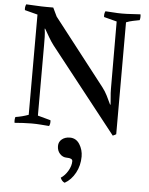

<svg xmlns="http://www.w3.org/2000/svg" viewBox="-66 -758 888 1145"><g transform="rotate(5 378.5 -185.0)"><path d="M231 -648 540 -251Q557 -229 569.5 -204Q582 -179 594 -153H597Q596 -177 593.5 -199Q591 -221 591 -249L590 -650L513 -670Q510 -689 518 -705Q545 -704 567.5 -702Q590 -700 618 -700Q647 -700 673.5 -702Q700 -704 728 -705Q731 -686 726 -670Q706 -666 686 -662Q666 -658 646 -650V20Q642 22 637 25Q632 28 626 30L228 -475Q212 -496 198 -520Q184 -544 169 -570H166Q170 -547 170.5 -520.5Q171 -494 171 -472V-50L248 -29Q251 -10 243 6Q216 4 191 2Q166 0 138 0Q110 0 87 1.5Q64 3 36 5Q33 -14 38 -30Q58 -33 77.5 -38Q97 -43 116 -50V-650L39 -670Q36 -689 44 -705Q71 -704 104.5 -702Q138 -700 166 -700H206ZM306 120Q306 95 325 79.5Q344 64 373 64Q410 64 431 97Q452 130 452 171Q452 224 428 268.5Q404 313 365 335Q348 329 339 307Q364 291 381.5 261Q399 231 399 203Q399 185 364 185Q340 185 323 166.5Q306 148 306 120Z"/></g></svg>

Font: Alike
Style: Regular
Weight: 400
Designer: Sveta Sebyakina
Foundry: Cyreal (www.cyreal.org)
Version: Version 1.301; ttfautohint (v1.8.4.7-5d5b)